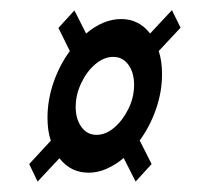

<svg xmlns="http://www.w3.org/2000/svg" viewBox="-20 -519 413 378"><path d="M54 -161.5 97 -207.5Q119 -179 154.5 -179Q172.5 -179 190 -186.8Q207.5 -194.5 223.5 -208L247 -161.5L278.5 -196L255 -242.5Q275 -269.5 287 -303.8Q299 -338 299 -373Q299 -399 292.5 -418.5L335.5 -464.5L318.5 -499L275.5 -453Q253.5 -481.5 218.5 -481.5Q183.5 -481.5 149.5 -453L126.5 -498.5L95 -464L117.5 -418.5Q97.5 -391.5 85.5 -357Q73.5 -322.5 73.5 -287Q73.5 -261.5 80 -242L37.5 -196ZM170 -253.5Q151.5 -253.5 140.2 -269.2Q129 -285 129 -308Q129 -332.5 139.8 -355.2Q150.5 -378 167.5 -392.5Q184.5 -407 203 -407Q221.5 -407 232.8 -391.5Q244 -376 244 -352Q244 -327.5 233 -305Q222 -282.5 205.2 -268Q188.5 -253.5 170 -253.5Z"/></svg>

Font: League Gothic Condensed Italic
Style: Regular
Weight: 400
Width: 3
Designer: The League of Moveable Type
Version: Version 1.600; ttfautohint (v1.8.3)